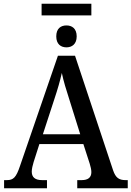

<svg xmlns="http://www.w3.org/2000/svg" viewBox="-20 -1014 708 1034"><path d="M204 -931H472V-994H204ZM338 -759C367 -759 393 -776 393 -818C393 -861 367 -877 338 -877C308 -877 283 -861 283 -818C283 -776 308 -759 338 -759ZM2 0H233V-44H207C168 -44 151 -60 151 -90C151 -104 156 -125 161 -141L192 -238H429L463 -133C468 -117 472 -100 472 -87C472 -58 454 -44 420 -44H396V0H668V-44H657C621 -44 603 -56 589 -97L384 -714H292L88 -121C67 -58 52 -44 17 -44H2ZM211 -291 273 -481C291 -535 303 -577 313 -621C322 -577 337 -529 355 -473L412 -291Z"/></svg>

Font: Noto Serif SemiCondensed Medium
Style: Regular
Weight: 500
Width: 4
Designer: Monotype Design Team
Foundry: Monotype Imaging Inc.
Version: Version 2.014